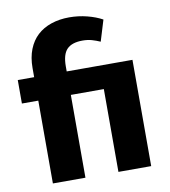

<svg xmlns="http://www.w3.org/2000/svg" viewBox="-81 -785 758 854"><g transform="rotate(-10 298.5 -357.5)"><path d="M385 0V-374H236V0H89V-374H15V-480H89V-521Q89 -569 103.5 -605.5Q118 -642 144 -666Q170 -690 207 -702.5Q244 -715 288 -715Q330 -715 369 -705Q408 -695 437 -679L408 -584Q390 -592 371 -597.5Q352 -603 329 -603Q281 -603 258.5 -580Q236 -557 236 -503V-480H533V0Z"/></g></svg>

Font: Mukta Malar ExtraBold
Style: Regular
Weight: 800
Designer: Aadarsh Rajan, Girish Dalvi, Yashodeep Gholap
Foundry: Ek Type
Version: Version 2.538;PS 1.000;hotconv 16.6.51;makeotf.lib2.5.65220;